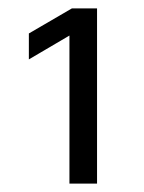

<svg xmlns="http://www.w3.org/2000/svg" viewBox="-20 -753 344 459"><path d="M212 -733V-314H146V-668L49 -611V-673L152 -733Z"/></svg>

Font: KoHo Medium
Style: Regular
Weight: 500
Version: Version 1.000; ttfautohint (v1.6)